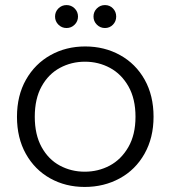

<svg xmlns="http://www.w3.org/2000/svg" viewBox="-20 -740 682 768"><path d="M47.9 -272.9Q47.9 -357.9 84 -421.4Q120.1 -484.9 182.1 -519.5Q244.1 -554.2 320.8 -554.2Q397.9 -554.2 460.4 -519.5Q522.9 -484.9 558.6 -421.4Q594.2 -357.9 594.2 -272.9Q594.2 -189 558.1 -125Q522 -61 459 -26.6Q396 7.8 318.8 7.8Q242.2 7.8 180.7 -26.6Q119.1 -61 83.5 -124.5Q47.9 -188 47.9 -272.9ZM119.1 -272.9Q119.1 -201.2 146.5 -151.6Q173.8 -102.1 219.5 -77.6Q265.1 -53.2 318.8 -53.2Q373 -53.2 418.9 -77.6Q464.8 -102.1 493.4 -151.6Q522 -201.2 522 -272.9Q522 -344.7 493.9 -394.3Q465.8 -443.8 419.9 -468.5Q374 -493.2 319.8 -493.2Q265.6 -493.2 219.7 -468.5Q173.8 -443.8 146.5 -394.5Q119.1 -345.2 119.1 -272.9ZM200.2 -673.8Q200.2 -692.9 213.6 -706.3Q227.1 -719.7 246.1 -719.7Q265.1 -719.7 278.6 -706.3Q292 -692.9 292 -673.8Q292 -654.8 278.6 -641.4Q265.1 -627.9 246.1 -627.9Q227.1 -627.9 213.6 -641.4Q200.2 -654.8 200.2 -673.8ZM354 -673.8Q354 -692.9 367.4 -706.3Q380.9 -719.7 399.9 -719.7Q418.9 -719.7 431.9 -706.3Q444.8 -692.9 444.8 -673.8Q444.8 -654.8 431.9 -641.4Q418.9 -627.9 399.9 -627.9Q380.9 -627.9 367.4 -641.4Q354 -654.8 354 -673.8Z"/></svg>

Font: Poppins Light
Style: Regular
Weight: 300
Designer: Ninad Kale (Devanagari), Jonny Pinhorn (Latin)
Foundry: Indian Type Foundry
Version: 4.004